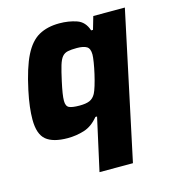

<svg xmlns="http://www.w3.org/2000/svg" viewBox="-107 -606 800 893"><g transform="rotate(-15 292.5 -159.5)"><path d="M262 199 318 -54H310Q279 -16 240.5 -4Q202 8 161 8Q91 8 57.5 -19.5Q24 -47 24 -118Q24 -145 28 -179Q32 -213 41 -255Q63 -358 91.5 -415Q120 -472 161 -495Q202 -518 260 -518Q305 -518 343 -505Q381 -492 395 -448H404L422 -510H574L423 199ZM253 -124Q284 -124 301.5 -131.5Q319 -139 330 -159Q336 -170 343.5 -194.5Q351 -219 357.5 -247.5Q364 -276 368 -301Q372 -326 372 -338Q372 -367 356.5 -376.5Q341 -386 309 -386Q282 -386 265.5 -382.5Q249 -379 238.5 -366.5Q228 -354 220 -327.5Q212 -301 202 -255Q195 -223 191.5 -201Q188 -179 188 -164Q188 -138 203 -131Q218 -124 253 -124Z"/></g></svg>

Font: Saira
Style: Bold Italic
Weight: 700
Italic angle: -12°
Designer: Hector Gatti with collaboration of the Omnibus-Type team
Foundry: Omnibus-Type
Version: Version 1.100; ttfautohint (v1.8.3)